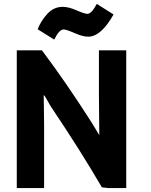

<svg xmlns="http://www.w3.org/2000/svg" viewBox="-20 -956 775 984"><path d="M627 8H537L502 4Q395 -180 246 -402Q239 -412 229 -430Q219 -448 213 -458Q207 -468 204 -468Q204 -458 205 -400Q206 -342 206 -311V8H66V-698H195Q319 -533 451 -326Q486 -267 489 -263Q489 -283 488 -356Q487 -429 487 -467V-698H627ZM432 -768Q404 -768 362 -786.5Q320 -805 306 -805Q283 -805 258 -753L173 -806Q190 -850 223 -885.5Q256 -921 302 -921Q331 -921 372.5 -903Q414 -885 428 -885Q449 -885 476 -936L562 -882Q498 -768 432 -768Z"/></svg>

Font: Repo
Style: Bold
Weight: 700
Designer: Stefan Peev
Foundry: Context Ltd
Version: Version 001.000